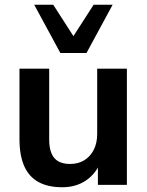

<svg xmlns="http://www.w3.org/2000/svg" viewBox="-20 -778 619 808"><path d="M242 10Q181 10 141 -12.5Q101 -35 81.5 -80Q62 -125 62 -192V-489H187V-190Q187 -156 196.5 -133Q206 -110 225.5 -99Q245 -88 275 -88Q309 -88 334.5 -103.5Q360 -119 374.5 -147.5Q389 -176 389 -214V-489H514V0H392V-102H406Q385 -48 342.5 -19Q300 10 242 10ZM234 -555 124 -758H204L289 -626L374 -758H454L344 -555Z"/></svg>

Font: Nunito Sans 12pt ExtraLight 12pt
Style: Bold
Weight: 700
Version: Version 3.101;gftools[0.9.27]